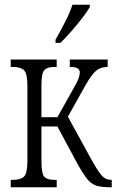

<svg xmlns="http://www.w3.org/2000/svg" viewBox="-20 -786 492 806"><path d="M213 -606V-619Q236 -660 254.5 -696Q273 -732 284 -766H357V-756Q347 -739 326.5 -712Q306 -685 281 -656.5Q256 -628 234 -606ZM25 0V-31H35Q66 -31 80.5 -44.5Q95 -58 95 -109V-427Q95 -478 80.5 -491.5Q66 -505 35 -505H25V-536H218V-505H208Q179 -505 166.5 -492Q154 -479 154 -429V-294H221L286 -410Q305 -443 310 -457.5Q315 -472 315 -482Q315 -493 306 -499Q297 -505 273 -505V-536H432V-505Q403 -505 384.5 -490Q366 -475 341 -432L265 -296L360 -123Q388 -72 405 -51.5Q422 -31 446 -31H449V0H441Q405 0 383.5 -7Q362 -14 344 -37Q326 -60 301 -106L221 -255H154V-107Q154 -57 166 -44Q178 -31 208 -31H218V0Z"/></svg>

Font: Noto Serif ExtraCondensed Light
Style: Regular
Weight: 300
Width: 2
Designer: Monotype Design Team
Foundry: Monotype Imaging Inc.
Version: Version 2.014; ttfautohint (v1.8.4.7-5d5b)